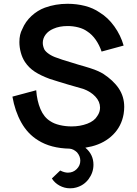

<svg xmlns="http://www.w3.org/2000/svg" viewBox="-20 -786 736 1034"><path d="M649 -210.4Q649 -192.7 645.8 -171.9Q634.4 -106.3 589.1 -60.9Q543.8 -15.6 475 2.1Q461.5 5.2 439.6 9.4Q483.3 45.8 483.3 101Q483.3 142.7 457.8 177.6Q432.3 212.5 389.6 224Q376 228.1 357.3 228.1Q327.1 228.1 300.5 213.5Q274 199 259.4 175L304.2 132.3Q327.1 143.8 345.8 143.8Q374 143.8 393.2 124.5Q412.5 105.2 412.5 79.2Q412.5 55.2 394.8 34.4Q376 16.7 355.2 14.6Q253.1 12.5 185.4 -30.2Q129.2 -64.6 94.8 -126Q60.4 -187.5 46.9 -265.6L175 -300Q179.2 -242.7 197.9 -198.4Q216.7 -154.2 251 -133.3Q270.8 -119.8 301.6 -112.5Q332.3 -105.2 365.6 -105.2Q411.5 -105.2 450 -119.8Q488.5 -134.4 504.2 -161.5Q518.8 -182.3 518.8 -206.3Q518.8 -238.5 493.8 -265.6Q468.8 -292.7 428.1 -307.3Q396.9 -316.7 344.8 -331.2Q324 -337.5 294.8 -346.4Q265.6 -355.2 246.9 -361.5Q199 -379.2 167.2 -400Q135.4 -420.8 114.6 -452.1Q100 -474 92.2 -502.6Q84.4 -531.2 84.4 -559.4Q84.4 -601 100 -629.2Q116.7 -669.8 149.5 -700Q182.3 -730.2 221.9 -744.8Q279.2 -765.6 343.8 -765.6Q392.7 -765.6 437.5 -754.2Q482.3 -742.7 516.7 -718.8Q561.5 -691.7 595.8 -643.8Q630.2 -595.8 645.8 -540.6L527.1 -508.3Q515.6 -542.7 495.8 -571.4Q476 -600 450 -616.7Q430.2 -631.2 402.1 -638.5Q374 -645.8 344.8 -645.8Q300 -645.8 267.7 -631.2Q240.6 -619.8 225.5 -599.5Q210.4 -579.2 210.4 -555.2Q210.4 -538.5 218.8 -519.8Q226 -507.3 244.3 -494.8Q262.5 -482.3 288.5 -474Q309.4 -465.6 359.4 -451L403.1 -437.5Q427.1 -430.2 432.3 -429.2Q467.7 -418.8 489.1 -410.9Q510.4 -403.1 534.4 -389.6Q590.6 -353.1 619.8 -309.4Q649 -265.6 649 -210.4Z"/></svg>

Font: Vladivostok Bold
Style: Regular
Weight: 700
Width: 4
Designer: Michael Sharanda
Foundry: Michael Sharanda
Version: Version 1.005